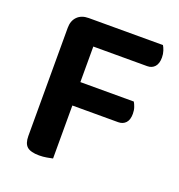

<svg xmlns="http://www.w3.org/2000/svg" viewBox="-115 -704 754 807"><g transform="rotate(20 262.0 -300.0)"><path d="M478 -607Q483 -599 487.5 -585.5Q492 -572 492 -556Q492 -529 479.5 -515Q467 -501 446 -501H205V-342H444Q449 -334 453.5 -321Q458 -308 458 -292Q458 -265 445.5 -251.5Q433 -238 412 -238H207V-1Q198 1 181.5 4Q165 7 147 7Q109 7 93 -7Q77 -21 77 -54V-538Q77 -570 95.5 -588.5Q114 -607 146 -607Z"/></g></svg>

Font: Baloo 2 Latin SemiBold
Style: Regular
Weight: 400
Designer: Sarang Kulkarni and Ek Type
Foundry: Ek Type
Version: Version 1.001